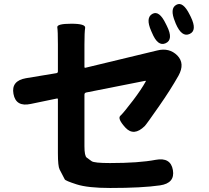

<svg xmlns="http://www.w3.org/2000/svg" viewBox="-20 -876 1040 955"><path d="M528 59Q417 59 361 41Q305 23 302 16Q285 -17 276.5 -33Q268 -49 268 -114V-382Q268 -387 263 -386L133 -359Q59 -343 47 -409Q35 -474 109 -487L260 -512Q268 -513 268 -521V-655Q268 -722 265 -740Q262 -758 335 -758Q407 -758 403.5 -737Q400 -716 400 -655V-543Q400 -538 405 -539L762 -625Q822 -640 862 -600Q901 -560 868 -500Q828 -429 772 -349Q708 -257 700 -249Q646 -196 604 -241Q563 -286 578.5 -300Q594 -314 642 -377Q683 -431 705 -471Q707 -475 702 -474L409 -416Q400 -414 400 -405V-149Q400 -100 411.5 -92Q423 -84 435.5 -74.5Q448 -65 527 -65Q671 -65 754 -81Q829 -95 840 -30Q851 35 776 46Q687 59 528 59ZM804 -661Q765 -643 736 -713L732 -722Q703 -788 738 -807Q772 -826 805 -757L810 -747Q844 -679 804 -661ZM923 -707Q884 -689 854 -759L851 -767Q823 -834 857 -852Q890 -871 924 -802L929 -792Q962 -724 923 -707Z"/></svg>

Font: Resource Han Rounded KR
Style: Bold
Weight: 700
Designer: Cyano Hao (round all glyphs); Ryoko NISHIZUKA 西塚涼子 (kana, bopomofo & ideographs); Paul D. Hunt (Latin, Greek & Cyrillic)
Foundry: Cyano Hao
Version: 0.990